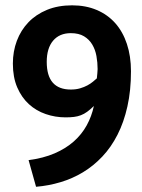

<svg xmlns="http://www.w3.org/2000/svg" viewBox="-20 -695 540 728"><path d="M28.8 -454.1Q28.8 -500 43.9 -540.3Q59.1 -580.6 87.9 -610.6Q116.7 -640.6 158.4 -657.7Q200.2 -674.8 253.4 -674.8Q305.2 -674.8 346.7 -657.2Q388.2 -639.6 417 -607.2Q445.8 -574.7 461.2 -528.3Q476.6 -481.9 476.6 -424.8Q476.6 -351.6 463.1 -291.5Q449.7 -231.4 425.5 -184.1Q401.4 -136.7 367.9 -101.3Q334.5 -65.9 294.4 -41.7Q254.4 -17.6 209.2 -4.2Q164.1 9.3 116.7 13.2L88.4 -87.9Q144.5 -95.2 187 -113.5Q229.5 -131.8 259.8 -158.7Q290 -185.5 308.8 -219.7Q327.6 -253.9 335.9 -293Q322.3 -279.8 310.5 -271.2Q298.8 -262.7 286.6 -258.1Q274.4 -253.4 260.5 -251.7Q246.6 -250 228.5 -250Q189.5 -250 153.3 -262.5Q117.2 -274.9 89.6 -300Q62 -325.2 45.4 -363.5Q28.8 -401.9 28.8 -454.1ZM157.2 -460.4Q157.2 -355.5 248.5 -355.5Q268.1 -355.5 283.7 -360.1Q299.3 -364.7 311.5 -371.3Q323.7 -377.9 332.5 -385.3Q341.3 -392.6 347.2 -397.9Q348.1 -408.7 349.1 -417.2Q350.1 -425.8 350.1 -433.1Q350.1 -458 345.7 -482.4Q341.3 -506.8 329.8 -526.1Q318.4 -545.4 298.6 -557.4Q278.8 -569.3 248.5 -569.3Q205.6 -569.3 181.4 -540.8Q157.2 -512.2 157.2 -460.4Z"/></svg>

Font: PT Astra Sans
Style: Bold
Weight: 700
Designer: A.Korolkova, I. Chaeva
Foundry: ParaType Ltd
Version: Version 1.001; ttfautohint (v1.6)